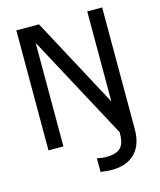

<svg xmlns="http://www.w3.org/2000/svg" viewBox="-134 -822 935 1124"><g transform="rotate(-15 333.5 -260.0)"><path d="M503.9 5.4C503.9 87.9 480.5 125 388.7 125C374.5 125 358.4 123 340.8 118.7H335.4V200.7C360.4 204.6 383.8 206.5 406.2 206.5C523.4 206.5 593.8 136.7 593.8 13.2V-727.1H503.4V-181.2L210.9 -727.1H73.7V0H164.1V-627Z"/></g></svg>

Font: SG Kara Light
Style: Regular
Weight: 400
Designer: Damoon Khanjanzadeh
Version: Version 1.000